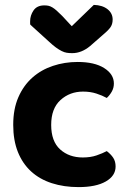

<svg xmlns="http://www.w3.org/2000/svg" viewBox="-20 -749 527 784"><path d="M319 -375Q265 -375 227 -340.5Q189 -306 189 -239Q189 -172 225.5 -139Q262 -106 318 -106Q350 -106 374.5 -114.5Q399 -123 416 -132Q433 -119 442.5 -104.5Q452 -90 452 -69Q452 -31 412 -8Q372 15 301 15Q241 15 191.5 -1Q142 -17 107 -49Q72 -81 53 -128.5Q34 -176 34 -239Q34 -304 55 -352Q76 -400 112 -432Q148 -464 196 -480Q244 -496 297 -496Q366 -496 405.5 -471Q445 -446 445 -408Q445 -390 436.5 -375Q428 -360 416 -349Q398 -359 373.5 -367Q349 -375 319 -375ZM273 -642 363 -729Q398 -728 419 -711.5Q440 -695 440 -669Q440 -649 429.5 -635.5Q419 -622 396 -603L348 -561Q313 -532 275 -532Q263 -532 253 -533.5Q243 -535 232 -540.5Q221 -546 208.5 -555Q196 -564 180 -579L104 -648Q103 -650 103 -654Q103 -658 103 -662Q103 -686 117 -706.5Q131 -727 161 -727Q170 -727 177.5 -725.5Q185 -724 193.5 -719Q202 -714 211.5 -705.5Q221 -697 234 -684Z"/></svg>

Font: Baloo Da 2
Style: Bold
Weight: 700
Designer: Noopur Datye, Sulekha Rajkumar and Ek Type
Foundry: Ek Type
Version: Version 1.640;hotconv 1.0.111;makeotfexe 2.5.65597; ttfautoh